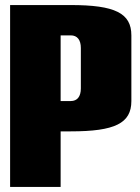

<svg xmlns="http://www.w3.org/2000/svg" viewBox="-20 -740 555 760"><path d="M220 -600H260C286 -600 300 -582 300 -550V-390C300 -358 286 -340 260 -340H220ZM20 -720V0H220V-220H260C435 -220 500 -252 500 -340V-600C500 -688 435 -720 260 -720Z"/></svg>

Font: MikodacsPCS
Style: Regular
Weight: 900
Designer: gluk (gluksza@wp.pl)
Foundry: gluk (gluksza@wp.pl)
Version: Version 0.27